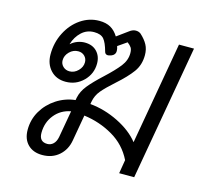

<svg xmlns="http://www.w3.org/2000/svg" viewBox="-92 -704 858 815"><g transform="rotate(15 336.5 -296.5)"><path d="M73 -78Q73 -123 95 -160.5Q117 -198 154.5 -222.5Q192 -247 237 -252L239 -263Q245 -292 266.5 -318.5Q288 -345 326 -380Q368 -419 389 -446Q410 -473 410 -504Q410 -520 404.5 -528.5Q399 -537 387 -546L348 -519Q352 -508 352 -498Q352 -482 336 -475Q324 -471 320 -471Q308 -471 305 -483Q295 -520 282 -535.5Q269 -551 239 -551Q207 -551 184 -529.5Q161 -508 151 -475H152Q164 -486 180 -492Q196 -498 212 -498Q246 -498 265.5 -477.5Q285 -457 285 -425Q285 -380 253 -348Q221 -316 175 -316Q134 -316 109 -343Q84 -370 84 -412Q84 -464 106.5 -508Q129 -552 166.5 -577.5Q204 -603 248 -603Q278 -603 298 -591.5Q318 -580 332 -557L380 -592Q394 -603 408 -603Q421 -603 430 -596Q451 -577 461.5 -557.5Q472 -538 472 -512Q472 -469 449 -437.5Q426 -406 382 -367Q346 -335 327.5 -313Q309 -291 304 -263L302 -252Q366 -246 426.5 -216Q487 -186 521 -143L600 -593H666L562 0H496L506 -60Q476 -121 417.5 -155Q359 -189 290 -198L270 -84Q263 -42 233.5 -16Q204 10 160 10Q120 10 96.5 -13.5Q73 -37 73 -78ZM234 -417Q234 -433 223 -444Q212 -455 195 -455Q173 -455 156.5 -438.5Q140 -422 140 -401Q140 -385 151.5 -374Q163 -363 180 -363Q201 -363 217.5 -379.5Q234 -396 234 -417ZM210 -82 231 -201Q187 -193 160 -159.5Q133 -126 133 -80Q133 -41 169 -41Q184 -41 195 -51.5Q206 -62 210 -82Z"/></g></svg>

Font: Niramit Light
Style: Italic
Weight: 300
Italic angle: -10°
Designer: Katatrad Aksorn Co.,Ltd.
Foundry: Cadson Demak Co.,Ltd.
Version: Version 1.000; ttfautohint (v1.6)